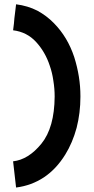

<svg xmlns="http://www.w3.org/2000/svg" viewBox="-20 -798 429 880"><path d="M40 -58.6Q110.4 -66.4 169.9 -139.6Q229.5 -212.9 230.5 -355.5Q230.5 -391.6 224.6 -427.7Q219.7 -463.9 208 -497.1Q187.5 -559.6 145.5 -605.5Q103.5 -651.4 40 -659.2Q42 -677.7 43.9 -690.4Q44.9 -704.1 45.9 -713.9Q50.8 -752.9 50.8 -753.9Q50.8 -754.9 53.7 -778.3Q107.4 -771.5 151.4 -749Q194.3 -725.6 227.5 -691.4Q290 -627.9 320.3 -536.1Q348.6 -446.3 348.6 -357.4Q348.6 -356.4 348.6 -354.5Q348.6 -280.3 331.1 -211.9Q312.5 -143.6 279.3 -89.8Q238.3 -23.4 181.6 14.6Q124 52.7 53.7 61.5Q49.8 21.5 40 -58.6Z"/></svg>

Font: Seiden_Sans_Regular
Style: Regular
Weight: 400
Designer: Kevin Beronilla
Version: Version 1.0